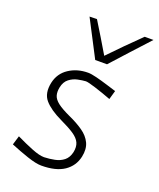

<svg xmlns="http://www.w3.org/2000/svg" viewBox="-144 -859 790 956"><g transform="rotate(20 251.0 -381.0)"><path d="M191 9.5Q163 9.5 115.5 -6.5Q68 -22.5 22.5 -41.5L37 -89.5Q84.5 -66.5 124.8 -50.5Q165 -34.5 190 -34.5Q218.5 -35.5 245.8 -41Q273 -46.5 292.8 -62.2Q312.5 -78 319.5 -108.5Q325.5 -138 316.2 -158.8Q307 -179.5 280.2 -197.5Q253.5 -215.5 206.5 -237.5Q143.5 -267.5 114 -301.8Q84.5 -336 97 -395Q108.5 -447.5 152 -476.2Q195.5 -505 253.5 -505Q269.5 -505 298.5 -497.8Q327.5 -490.5 358 -481Q388.5 -471.5 410 -465L396.5 -418Q351.5 -435 310.5 -448Q269.5 -461 257 -461Q239 -460 215 -455Q191 -450 170.8 -434.5Q150.5 -419 144 -387.5Q139 -363 144.5 -344.2Q150 -325.5 172.2 -308.2Q194.5 -291 239 -270.5Q282.5 -251 314.8 -228.5Q347 -206 361.5 -175.5Q376 -145 367 -102Q355.5 -49.5 311.8 -20Q268 9.5 191 9.5ZM264 -576.5Q239 -624.5 213.8 -673.2Q188.5 -722 163.5 -770L202.5 -771Q227 -731 251.2 -691.5Q275.5 -652 299 -611.5Q337 -651.5 376 -690.5Q415 -729.5 456 -769.5H502.5Q457 -720 413.8 -672.8Q370.5 -625.5 326.5 -576.5Z"/></g></svg>

Font: Commissioner Loud ExtraLight
Style: Italic
Weight: 200
Italic angle: -12°
Designer: Kostas Bartsokas
Foundry: Kostas Bartsokas
Version: Version 1.000; ttfautohint (v1.8.3)